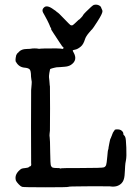

<svg xmlns="http://www.w3.org/2000/svg" viewBox="-20 -774 587 817"><path d="M455 -195 459 -206 460 -207Q460 -208 460 -208.5Q460 -209 461 -210Q462 -211 462 -212Q462 -213 464.5 -215.5Q467 -218 467 -219Q467 -224 481.5 -223.5Q496 -223 503 -212Q505 -208 505 -204Q505 -200 507 -199Q508 -199 508 -198Q508 -197 509 -197Q510 -197 510 -196.5Q510 -196 513 -190.5Q516 -185 517.5 -146Q519 -107 516 -92.5Q513 -78 512.5 -67.5Q512 -57 511.5 -48.5Q511 -40 510 -27Q508 -5 497 6Q479 24 448 19Q444 19 431.5 19Q419 19 405 18.5Q391 18 375.5 18.5Q360 19 328 19Q274 19 271.5 21Q269 23 174.5 23Q80 23 74 21Q68 19 59.5 10Q51 1 48 -5Q41 -27 59 -46Q67 -54 71.5 -56Q76 -58 88 -59Q100 -60 103.5 -63.5Q107 -67 108.5 -66.5Q110 -66 111.5 -68.5Q113 -71 113 -75Q113 -79 112.5 -79.5Q112 -80 112 -234Q112 -388 112.5 -390.5Q113 -393 113.5 -402.5Q114 -412 114.5 -414Q115 -416 115 -423.5Q115 -431 114 -432L112 -448Q112 -474 105.5 -479.5Q99 -485 85 -486Q61 -488 49 -509Q45 -515 46 -515.5Q47 -516 46 -520Q46 -526 49 -539L53 -546Q54 -547 55.5 -548.5Q57 -550 57.5 -550Q58 -550 61 -554Q72 -565 91.5 -565.5Q111 -566 113.5 -567Q116 -568 127 -568Q138 -568 141.5 -567Q145 -566 149 -566.5Q153 -567 153 -567Q155 -568 220 -568L241 -567L243 -566Q250 -565 250 -570Q250 -575 248 -574Q246 -574 233.5 -593.5Q221 -613 208.5 -631.5Q196 -650 197.5 -651Q199 -652 196 -656Q193 -660 193 -661.5Q193 -663 191.5 -665.5Q190 -668 188 -673.5Q186 -679 181 -688Q176 -697 170.5 -707.5Q165 -718 163 -721Q157 -733 167 -742Q180 -755 209 -733Q215 -729 216.5 -728Q218 -727 221 -724Q224 -721 225.5 -721Q227 -721 252 -695Q277 -669 279.5 -667.5Q282 -666 286 -666Q290 -666 298 -674Q312 -688 315 -690Q316 -689 324.5 -698Q333 -707 333.5 -709.5Q334 -712 346 -724Q372 -750 379 -753Q391 -756 400.5 -751.5Q410 -747 411 -740Q411 -739 413.5 -734.5Q416 -730 416 -726Q416 -716 395.5 -684Q375 -652 372.5 -650Q370 -648 368 -645.5Q366 -643 359 -635Q346 -620 342 -608Q335 -585 324 -576Q311 -565 300.5 -563Q290 -561 289.5 -559.5Q289 -558 293 -551Q312 -518 282 -498Q271 -491 255 -490Q239 -489 236.5 -488.5Q234 -488 227.5 -488Q221 -488 217.5 -487Q214 -486 210.5 -485.5Q207 -485 204.5 -484Q202 -483 198 -482Q194 -481 193 -479Q192 -477 190 -463.5Q188 -450 188.5 -445.5Q189 -441 190 -432Q191 -423 191 -419.5Q191 -416 191.5 -412.5Q192 -409 192.5 -406Q193 -403 193 -312.5Q193 -222 192.5 -219Q192 -216 192 -214Q192 -212 191 -204.5Q190 -197 191.5 -189Q193 -181 193.5 -127.5Q194 -74 197 -68Q200 -62 205.5 -60.5Q211 -59 222.5 -59Q234 -59 234.5 -58Q235 -57 237.5 -57Q240 -57 241 -58Q242 -59 322 -59Q416 -59 422.5 -62Q429 -65 431.5 -71.5Q434 -78 436.5 -107.5Q439 -137 440 -137Q441 -137 441.5 -142Q442 -147 442 -147Q442 -147 445.5 -165.5Q449 -184 450.5 -185Q452 -186 452.5 -189Q453 -192 453.5 -192Q454 -192 454 -193Q454 -194 454.5 -194Q455 -194 455 -195Z"/></svg>

Font: TT2020 Style E
Style: Regular
Weight: 400
Version: Version 00.2